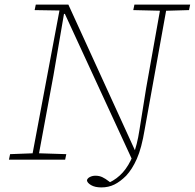

<svg xmlns="http://www.w3.org/2000/svg" viewBox="-20 -696 849 837"><path d="M19 0 24 -24 130 -28H143L269 -24L264 0ZM117 0 242 -665H264L213 -367L145 0ZM422 121Q394 121 377 111Q360 101 359 90Q361 81 372 75.5Q383 70 396 70Q413 70 426.5 76.5Q440 83 454 94L465 102L457 101H465L456 100Q490 84 515.5 55.5Q541 27 559.5 -18Q578 -63 588 -130L617 -311L682 -676H709L611 -133Q604 -91 595.5 -59Q587 -27 576.5 -3.5Q566 20 554.5 38Q543 56 530 70Q504 96 478.5 108.5Q453 121 422 121ZM556 0 263 -635 253 -637 252 -650 131 -652 136 -676H278L570 -37H584L565 0ZM688 -649 561 -652 566 -676H809L804 -652L701 -649Z"/></svg>

Font: Source Serif 4 ExtraLight
Style: Italic
Weight: 250
Italic angle: -12°
Designer: Frank Grießhammer
Foundry: Adobe Systems Incorporated
Version: Version 4.004;hotconv 1.0.116;makeotfexe 2.5.65601